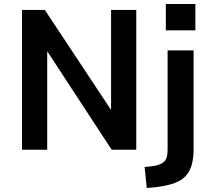

<svg xmlns="http://www.w3.org/2000/svg" viewBox="-20 -755 1061 968"><path d="M91 0V-705H206L545 -193H540V-705H667V0H543L212 -506H218V0ZM816 -602V-735H965V-602ZM720 193 709 87 754 82Q787 77 806 61.5Q825 46 825 0V-501H956V-3Q956 41 947 74.5Q938 108 917.5 131Q897 154 861 167.5Q825 181 771 188Z"/></svg>

Font: Nunito Sans 7pt SemiCondensed
Style: Bold
Weight: 700
Width: 4
Designer: Vernon Adams
Foundry: Vernon Adams
Version: Version 3.101;gftools[0.9.27]